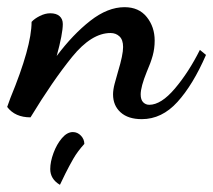

<svg xmlns="http://www.w3.org/2000/svg" viewBox="-58 -312 594 535"><path d="M257 -49Q257 -62 261.5 -79Q266 -96 271 -113Q285 -159 285 -181Q285 -201 275 -210.5Q265 -220 250 -220Q197 -220 143 -153.5Q89 -87 27 15Q-16 15 -38 -14L-29 -39Q30 -182 30 -251Q38 -260 53 -267.5Q68 -275 82 -275Q99 -275 108 -267Q117 -259 117 -245Q117 -218 100 -156Q145 -216 193.5 -254Q242 -292 289 -292Q329 -292 351 -264.5Q373 -237 373 -199Q373 -177 367.5 -157Q362 -137 351 -112Q334 -70 334 -49Q334 -34 341 -27Q348 -20 358 -20Q391 -20 429.5 -65.5Q468 -111 499 -173L516 -159Q480 -76 436.5 -28Q393 20 337 20Q299 20 278 1Q257 -18 257 -49ZM82 159Q82 139 91 114.5Q100 90 114.5 73Q129 56 145 56Q158 56 167.5 66Q177 76 177 89Q158 110 146.5 130Q135 150 124 172Q113 194 109 203Q82 187 82 159Z"/></svg>

Font: Dancing Script
Style: Bold
Weight: 700
Designer: Pablo Impallari
Foundry: Pablo Impallari
Version: Version 2.000